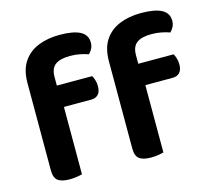

<svg xmlns="http://www.w3.org/2000/svg" viewBox="-99 -795 1022 922"><g transform="rotate(-15 412.0 -334.5)"><path d="M173.7 -336V-443.9H370.5Q375.5 -436 380.1 -421.9Q384.8 -407.7 384.8 -390.8Q384.8 -362.3 371.8 -349.1Q358.9 -336 336.6 -336ZM194.9 -486.5V-353H61.8V-491.8Q61.8 -556.7 88.9 -597.2Q116 -637.6 163.1 -656.8Q210.2 -675.9 269.5 -675.9Q337.8 -675.9 371.9 -658Q406.1 -640 406.1 -601.5Q406.1 -584.6 398.9 -570.9Q391.8 -557.3 382.5 -549.3Q363.8 -556 341.1 -560.5Q318.4 -565.1 292.1 -565.1Q242.9 -565.1 218.9 -547Q194.9 -528.9 194.9 -486.5ZM61.8 -384.4H201.2V-1.3Q192.3 1.3 175.3 4.1Q158.4 7 138.5 7Q99 7 80.4 -7.1Q61.8 -21.2 61.8 -58.1ZM578.5 -336V-443.9H775.3Q780.3 -436 784.9 -421.9Q789.6 -407.7 789.6 -390.8Q789.6 -362.3 776.6 -349.1Q763.7 -336 741.4 -336ZM599.7 -486.5V-353H466.6V-491.8Q466.6 -556.7 493.7 -597.2Q520.8 -637.6 567.9 -656.8Q615 -675.9 674.3 -675.9Q742.6 -675.9 776.7 -658Q810.9 -640 810.9 -601.5Q810.9 -584.6 803.7 -570.9Q796.6 -557.3 787.3 -549.3Q768.6 -556 745.9 -560.5Q723.2 -565.1 696.9 -565.1Q647.7 -565.1 623.7 -547Q599.7 -528.9 599.7 -486.5ZM466.6 -384.4H606V-1.3Q597.1 1.3 580.1 4.1Q563.2 7 543.3 7Q503.8 7 485.2 -7.1Q466.6 -21.2 466.6 -58.1Z"/></g></svg>

Font: Baloo Tamma 2
Style: Regular
Weight: 400
Designer: Divya Kowshik, Shuchita Grover and Ek Type
Foundry: Ek Type
Version: Version 1.700